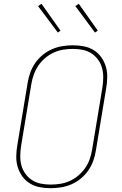

<svg xmlns="http://www.w3.org/2000/svg" viewBox="-20 -981 640 1009"><path d="M246 8Q216 8 188 2.5Q160 -3 136.5 -17.5Q113 -32 97 -54.5Q81 -77 73 -103.5Q65 -130 65.5 -159.5Q66 -189 71 -218L125 -544Q129 -571 138.5 -598Q148 -625 164.5 -649Q181 -673 204 -692Q227 -711 253.5 -722.5Q280 -734 308 -738.5Q336 -743 363 -743Q393 -743 421 -737.5Q449 -732 472.5 -717.5Q496 -703 512 -680.5Q528 -658 536 -631.5Q544 -605 543.5 -575.5Q543 -546 538 -517L484 -191Q480 -164 470.5 -137Q461 -110 444.5 -86Q428 -62 405 -43Q382 -24 355.5 -12.5Q329 -1 301 3.5Q273 8 246 8ZM247 -11Q271 -11 296.5 -15Q322 -19 346.5 -30Q371 -41 391.5 -58.5Q412 -76 427.5 -98Q443 -120 451.5 -145Q460 -170 464 -194L518 -520Q522 -546 522.5 -572.5Q523 -599 516.5 -623Q510 -647 495.5 -667Q481 -687 460.5 -700.5Q440 -714 415 -719Q390 -724 363 -724Q339 -724 313 -720Q287 -716 263 -705Q239 -694 218 -676.5Q197 -659 182 -637Q167 -615 158 -590Q149 -565 145 -541L91 -215Q87 -189 86.5 -162.5Q86 -136 92.5 -112Q99 -88 113.5 -68Q128 -48 148.5 -34.5Q169 -21 194.5 -16Q220 -11 247 -11ZM479 -810 376 -949 394 -961 494 -820ZM284 -810 180 -949 198 -961 298 -820Z"/></svg>

Font: Iosevka Aile Thin
Style: Italic
Weight: 100
Italic angle: -9°
Designer: Belleve Invis
Foundry: Belleve Invis
Version: Version 31.1.0; ttfautohint (v1.8.4)